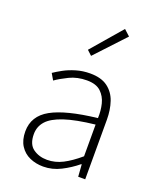

<svg xmlns="http://www.w3.org/2000/svg" viewBox="-154 -924 849 1030"><g transform="rotate(20 271.0 -409.0)"><path d="M218 13Q176 13 141 -2.5Q106 -18 85 -50.5Q64 -83 64 -132Q64 -220 146.5 -266Q229 -312 406 -332Q408 -374 398.5 -412.5Q389 -451 362 -476.5Q335 -502 282 -502Q227 -502 183 -480.5Q139 -459 111 -439L90 -475Q109 -488 138 -504Q167 -520 205 -531.5Q243 -543 286 -543Q349 -543 386 -515.5Q423 -488 438.5 -442Q454 -396 454 -340V0H414L409 -69H406Q366 -36 318 -11.5Q270 13 218 13ZM225 -28Q271 -28 314 -50Q357 -72 406 -114V-295Q297 -283 232.5 -261.5Q168 -240 140 -208.5Q112 -177 112 -134Q112 -76 145.5 -52Q179 -28 225 -28ZM257 -633 230 -658 379 -831 413 -800Z"/></g></svg>

Font: Noto Sans JP Thin ExtraLight
Style: Regular
Weight: 250
Version: Version 2.004-H2;hotconv 1.0.118;makeotfexe 2.5.65603